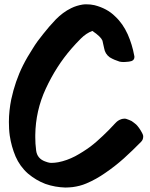

<svg xmlns="http://www.w3.org/2000/svg" viewBox="-20 -841 685 874"><path d="M107.4 -50.8C131.8 -30.3 158.2 -14.6 186.5 -3.9C216.8 6.8 247.1 11.7 277.3 12.7C288.1 12.7 299.8 11.7 310.5 10.7C332 7.8 352.5 2.9 373 -5.9C403.3 -18.6 432.6 -35.2 459 -53.7C489.3 -74.2 517.6 -96.7 543.9 -120.1C570.3 -144.5 596.7 -168.9 622.1 -195.3C628.9 -202.1 631.8 -210 631.8 -218.8V-222.7C630.9 -227.5 628.9 -232.4 626 -237.3C617.2 -253.9 608.4 -265.6 599.6 -274.4C592.8 -280.3 585.9 -285.2 579.1 -290C571.3 -293.9 563.5 -296.9 554.7 -299.8C551.8 -300.8 548.8 -300.8 545.9 -300.8C541 -300.8 537.1 -299.8 533.2 -298.8C520.5 -294.9 512.7 -288.1 508.8 -284.2L502 -277.3C485.4 -258.8 466.8 -240.2 448.2 -222.7C429.7 -205.1 411.1 -188.5 391.6 -173.8C369.1 -157.2 345.7 -142.6 322.3 -129.9C297.9 -117.2 271.5 -107.4 245.1 -102.5C234.4 -100.6 224.6 -99.6 215.8 -99.6C212.9 -99.6 204.1 -98.6 184.6 -106.4C161.1 -115.2 147.5 -131.8 144.5 -156.2C141.6 -177.7 140.6 -197.3 140.6 -215.8V-226.6C141.6 -299.8 157.2 -370.1 188.5 -437.5C219.7 -504.9 258.8 -566.4 305.7 -620.1C318.4 -634.8 333 -650.4 348.6 -666C364.3 -681.6 381.8 -693.4 400.4 -700.2C426.8 -682.6 441.4 -668 446.3 -656.2C449.2 -643.6 452.1 -631.8 454.1 -621.1C457 -604.5 464.8 -590.8 479.5 -580.1C494.1 -571.3 508.8 -565.4 524.4 -560.5C529.3 -559.6 535.2 -558.6 542 -558.6C548.8 -558.6 557.6 -559.6 567.4 -560.5C584 -562.5 591.8 -569.3 591.8 -582C591.8 -584 591.8 -585.9 590.8 -588.9C585 -621.1 575.2 -653.3 561.5 -684.6C546.9 -716.8 528.3 -744.1 503.9 -766.6C479.5 -791 448.2 -807.6 410.2 -817.4C397.5 -820.3 385.7 -821.3 374 -821.3C368.2 -821.3 362.3 -821.3 356.4 -820.3C338.9 -817.4 321.3 -812.5 303.7 -803.7C277.3 -791 254.9 -773.4 234.4 -752.9C213.9 -731.4 194.3 -709 176.8 -686.5C159.2 -665 142.6 -642.6 127.9 -618.2C112.3 -593.8 97.7 -569.3 85 -543.9C60.5 -495.1 43 -443.4 31.2 -388.7C24.4 -354.5 20.5 -320.3 20.5 -286.1C20.5 -265.6 21.5 -244.1 24.4 -223.6C29.3 -190.4 38.1 -159.2 50.8 -128.9C63.5 -99.6 82 -73.2 107.4 -50.8Z"/></svg>

Font: ChillSide Comic
Style: Regular
Weight: 400
Designer: Koroletov, Abay Emes
Version: Version 1.000